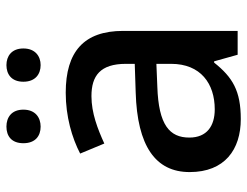

<svg xmlns="http://www.w3.org/2000/svg" viewBox="-108 -670 787 612"><g transform="rotate(-90 286.0 -363.5)"><path d="M136 -683C136 -645 159 -628 189 -628C218 -628 243 -645 243 -683C243 -721 218 -737 189 -737C159 -737 136 -721 136 -683ZM332 -683C332 -645 356 -628 385 -628C413 -628 438 -645 438 -683C438 -721 413 -737 385 -737C356 -737 332 -721 332 -683ZM297 -548C221 -548 153 -528 103 -502L135 -425C181 -446 232 -466 286 -466C351 -466 389 -438 389 -356V-328L298 -325C127 -320 44 -262 44 -153C44 -41 116 10 213 10C303 10 346 -16 393 -75H397L418 0H494V-365C494 -490 428 -548 297 -548ZM316 -256 389 -259V-212C389 -118 326 -73 244 -73C191 -73 154 -98 154 -154C154 -217 194 -252 316 -256Z"/></g></svg>

Font: Noto Sans Cherokee Medium
Style: Regular
Weight: 500
Designer: Monotype Design Team
Foundry: Monotype Imaging Inc.
Version: Version 2.001